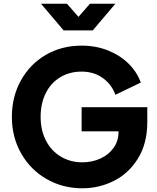

<svg xmlns="http://www.w3.org/2000/svg" viewBox="-20 -1003 844 1035"><path d="M44 -373Q44 -482 93 -570Q142 -658 227.5 -707.5Q313 -757 420 -757Q498 -757 563.5 -730.5Q629 -704 674 -659Q719 -614 739 -558L602 -492Q582 -548 534 -582.5Q486 -617 420 -617Q355 -617 304.5 -586.5Q254 -556 226.5 -500.5Q199 -445 199 -373Q199 -301 227.5 -245.5Q256 -190 307.5 -159Q359 -128 424 -128Q476 -128 520.5 -148Q565 -168 592 -205.5Q619 -243 619 -293V-295H420V-425H774V-346Q774 -230 724 -149Q674 -68 594 -28Q514 12 424 12Q318 12 231 -38Q144 -88 94 -176Q44 -264 44 -373ZM201 -983H341L403 -912L465 -983H602L480 -839H323Z"/></svg>

Font: Eudoxus Sans ExtraBold
Style: Regular
Weight: 800
Designer: Stijn de Vries
Foundry: tokotype
Version: Version 2.005